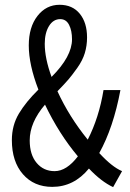

<svg xmlns="http://www.w3.org/2000/svg" viewBox="-20 -765 540 798"><path d="M207 -53.7Q256.8 -53.7 303.7 -115.2Q225.6 -208 167 -330.1Q103.5 -255.9 103.5 -181.6Q103.5 -122.1 132.3 -87.9Q161.1 -53.7 207 -53.7ZM166 -583Q166 -522.5 194.3 -445.3Q279.3 -530.3 279.3 -601.6Q279.3 -637.7 267.1 -661.6Q254.9 -685.5 230.5 -685.5Q201.2 -685.5 183.6 -656.7Q166 -627.9 166 -583ZM410.2 -390.6H480.5Q451.2 -234.4 392.6 -128.9Q445.3 -71.3 487.3 -53.7L450.2 12.7Q401.4 -9.8 349.6 -64.5Q287.1 11.7 197.3 11.7Q121.1 11.7 75.2 -41Q29.3 -93.8 29.3 -182.6Q29.3 -244.1 58.6 -293Q87.9 -341.8 139.6 -392.6Q99.6 -496.1 99.6 -576.2Q99.6 -652.3 135.7 -698.7Q171.9 -745.1 227.5 -745.1Q281.2 -745.1 311.5 -708Q341.8 -670.9 341.8 -609.4Q341.8 -575.2 332.5 -544.4Q323.2 -513.7 301.3 -482.9Q279.3 -452.1 265.1 -435.5Q251 -418.9 218.8 -385.7Q267.6 -279.3 344.7 -184.6Q391.6 -276.4 410.2 -390.6Z"/></svg>

Font: GenEi Gothic M SemiLight
Style: Regular
Weight: 350
Designer: o_tamon (Modified); [Source Han Sans]
Ryoko NISHIZUKA  (kana & ideographs); Paul D. Hunt (Latin, Greek & Cyrillic); Wenl
Version: Version 1.1a;Original Version 1.004